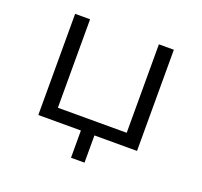

<svg xmlns="http://www.w3.org/2000/svg" viewBox="-112 -621 927 881"><g transform="rotate(20 352.0 -180.5)"><path d="M319 133V0H111V-494H184V-62H520V-494H593V0H385V133Z"/></g></svg>

Font: Nunito Sans 7pt SemiExpanded Light
Style: Regular
Weight: 300
Width: 6
Designer: Vernon Adams
Foundry: Vernon Adams
Version: Version 3.101;gftools[0.9.27]